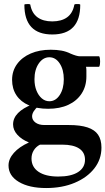

<svg xmlns="http://www.w3.org/2000/svg" viewBox="-20 -676 532 969"><path d="M213 273Q127 273 75 242Q23 211 23 159Q23 126 50 95.5Q77 65 126 43Q89 28 67.5 4Q46 -20 46 -48Q46 -80 71 -105.5Q96 -131 143 -149L174 -141Q158 -127 150 -114Q142 -101 142 -89Q142 -70 159 -57.5Q176 -45 204 -45H328Q385 -45 421.5 -33Q458 -21 475 4Q492 29 492 69Q492 128 456 174Q420 220 357 246.5Q294 273 213 273ZM274 215Q339 215 374 192.5Q409 170 409 130Q409 93 379.5 73.5Q350 54 294 54H182Q162 64 150.5 82.5Q139 101 139 124Q139 167 174.5 191Q210 215 274 215ZM223 -127Q167 -127 126 -144.5Q85 -162 63 -195Q41 -228 41 -273Q41 -318 66 -352.5Q91 -387 135 -406Q179 -425 236 -425Q266 -425 290.5 -420.5Q315 -416 337 -405Q351 -399 363 -395.5Q375 -392 382 -392H479Q483 -392 484.5 -379Q486 -366 484.5 -352.5Q483 -339 479 -339H414Q416 -331 416 -322Q416 -313 416 -290Q416 -241 392 -204Q368 -167 325 -147Q282 -127 223 -127ZM229 -165Q261 -165 281.5 -196.5Q302 -228 302 -276Q302 -324 281.5 -355.5Q261 -387 229 -387Q197 -387 175.5 -355.5Q154 -324 154 -276Q154 -244 164 -219Q174 -194 191 -179.5Q208 -165 229 -165ZM244 -502Q103 -502 103 -652Q103 -654.4 110.5 -655.2Q118 -656 125.5 -655.5Q133 -655 133 -651.8Q141 -609 169.5 -588.5Q198 -568 243.5 -568Q290 -568 318.5 -588.5Q347 -609 355.1 -651.8Q356 -655 363 -655.5Q370 -656 377.5 -655.5Q385 -655 385 -651.6Q385 -502 244 -502Z"/></svg>

Font: Junicode VF
Style: Regular
Weight: 400
Designer: Peter S. Baker
Version: Version 2.213